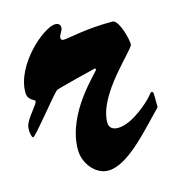

<svg xmlns="http://www.w3.org/2000/svg" viewBox="-127 -970 1003 1104"><g transform="rotate(-15 374.5 -418.0)"><path d="M738.8 -345.2C732.4 -345.2 722.7 -331.1 713.9 -320.8C696.8 -300.8 587.4 -194.8 498 -194.8C470.2 -194.8 446.3 -207.5 446.3 -240.2C446.3 -409.2 693.8 -610.4 693.8 -640.1C693.8 -679.2 660.6 -793.9 626 -793.9C457.5 -793.9 361.3 -765.6 326.7 -765.6C316.4 -765.6 311.5 -772 311.5 -778.8C311.5 -801.3 333 -815.9 333 -837.4C333 -855.5 320.8 -864.3 303.2 -864.3C233.9 -864.3 36.1 -694.8 36.1 -529.8C36.1 -478.5 80.1 -478.5 80.1 -466.3C80.1 -449.7 32.7 -403.3 9.8 -358.9C1 -342.3 0 -328.6 0 -312C0 -303.7 3.9 -269 13.2 -269C27.8 -269 189.9 -476.1 215.8 -496.1C222.7 -501 452.6 -559.1 455.6 -559.1C459 -559.1 462.9 -557.1 462.9 -552.7C462.9 -539.1 242.7 -355.5 242.7 -133.3C242.7 -50.3 306.6 27.8 381.3 27.8C496.6 27.8 633.8 -133.8 727.5 -229C736.3 -238.3 749 -249 749 -254.9C749 -269 748 -307.1 748 -328.6C748 -338.4 744.1 -345.2 738.8 -345.2Z"/></g></svg>

Font: Bodega Script
Style: Medium
Weight: 500
Italic angle: 39.7°
Version: Version 001.000